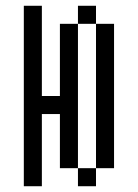

<svg xmlns="http://www.w3.org/2000/svg" viewBox="-20 -645 478 665"><path d="M125 -62.5V0H62.5V-62.5ZM125 -125V-62.5H62.5V-125ZM125 -187.5V-125H62.5V-187.5ZM125 -250V-187.5H62.5V-250ZM125 -312.5V-250H62.5V-312.5ZM125 -375V-312.5H62.5V-375ZM125 -437.5V-375H62.5V-437.5ZM125 -500V-437.5H62.5V-500ZM125 -562.5V-500H62.5V-562.5ZM125 -625V-562.5H62.5V-625ZM250 -562.5V-500H187.5V-562.5ZM250 -500V-437.5H187.5V-500ZM250 -437.5V-375H187.5V-437.5ZM250 -375V-312.5H187.5V-375ZM250 -312.5V-250H187.5V-312.5ZM250 -250V-187.5H187.5V-250ZM250 -187.5V-125H187.5V-187.5ZM250 -125V-62.5H187.5V-125ZM312.5 -62.5V0H250V-62.5ZM375 -125V-62.5H312.5V-125ZM375 -187.5V-125H312.5V-187.5ZM375 -250V-187.5H312.5V-250ZM375 -312.5V-250H312.5V-312.5ZM375 -375V-312.5H312.5V-375ZM375 -437.5V-375H312.5V-437.5ZM375 -500V-437.5H312.5V-500ZM375 -562.5V-500H312.5V-562.5ZM312.5 -625V-562.5H250V-625ZM187.5 -312.5V-250H125V-312.5Z"/></svg>

Font: Sudo Var
Style: Regular
Weight: 400
Monospace: yes
Designer: Jens Kutilek
Foundry: Jens Kutilek
Version: Version 0.065;FEAKit 1.0